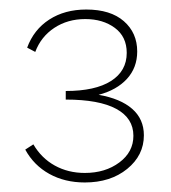

<svg xmlns="http://www.w3.org/2000/svg" viewBox="-20 -782 358 403"><path d="M282 -498Q282 -456 247 -427.5Q212 -399 158 -399Q116 -399 83.5 -417Q51 -435 33 -468L50 -479Q67 -450 95 -434.5Q123 -419 158 -419Q201 -419 230.5 -441Q260 -463 260 -497Q260 -534 224 -553.5Q188 -573 118 -573V-591Q180 -591 213 -612Q246 -633 246 -671Q246 -705 221 -723.5Q196 -742 159 -742Q122 -742 94 -723.5Q66 -705 54 -673L37 -682Q51 -720 83.5 -741Q116 -762 161 -762Q212 -762 240 -737.5Q268 -713 268 -674Q268 -640 246.5 -616.5Q225 -593 187 -583Q233 -575 257.5 -553.5Q282 -532 282 -498Z"/></svg>

Font: Ysabeau Infant Extralight
Style: Regular
Weight: 200
Designer: Christian Thalmann (Catharsis Fonts)
Version: Version 0.003